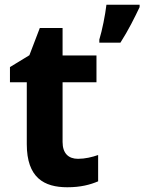

<svg xmlns="http://www.w3.org/2000/svg" viewBox="-20 -780 609 810"><path d="M569 -750V-760H429C424 -717 411 -652 399 -613V-600H488C522 -653 548 -706 569 -750ZM309 -110C269 -110 244 -133 244 -181V-433H387V-546H244V-662H148L104 -547L22 -497V-433H93V-172C93 -30 166 10 264 10C321 10 361 -1 394 -15V-126C368 -117 339 -110 309 -110Z"/></svg>

Font: Noto Sans Canadian Aboriginal
Style: Bold
Weight: 700
Designer: Monotype Design Team, Typotheque's Kevin King
Foundry: Monotype Imaging Inc.
Version: Version 2.004